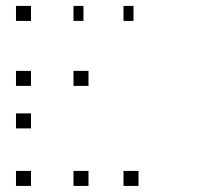

<svg xmlns="http://www.w3.org/2000/svg" viewBox="-20 -653 707 640"><path d="M441.7 -83.3V-33.3H391.7V-83.3ZM275 -83.3V-33.3H225V-83.3ZM83.3 -83.3V-33.3H33.3V-83.3ZM83.3 -275V-225H33.3V-275ZM275 -416.7V-366.7H225V-416.7ZM83.3 -416.7V-366.7H33.3V-416.7ZM425 -633.3V-583.3H391.7V-633.3ZM258.3 -633.3V-583.3H225V-633.3ZM83.3 -633.3V-583.3H33.3V-633.3Z"/></svg>

Font: 0xA000-Boxes
Style: Boxes
Weight: 400
Version: Version 0.1